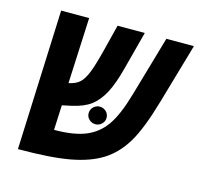

<svg xmlns="http://www.w3.org/2000/svg" viewBox="-92 -705 842 809"><g transform="rotate(15 328.5 -300.5)"><path d="M187 -318.8Q218.3 -325.2 234.9 -340.8Q251.5 -356.4 264.9 -389.9Q278.3 -423.3 296.9 -497.1L324.2 -606H442.9L398.9 -439Q380.9 -369.6 359.1 -328.6Q337.4 -287.6 307.4 -264.6Q277.3 -241.7 225.1 -230L184.1 -221.2L179.2 -112.8Q264.2 -112.8 315.9 -133.8Q367.7 -154.8 400.6 -201.4Q433.6 -248 460.9 -342.8L537.1 -606H657.2L582 -346.2Q545.4 -218.8 508.1 -156.5Q470.7 -94.2 416.7 -60.1Q362.8 -25.9 279.1 -10.5Q195.3 4.9 53.2 4.9L78.1 -606H200.2ZM301.8 -218.3Q301.8 -235.4 313.5 -246.3Q325.2 -257.3 340.8 -257.3Q356.4 -257.3 368.2 -246.3Q379.9 -235.4 379.9 -218.3Q379.9 -202.6 368.2 -191.7Q356.4 -180.7 340.8 -180.7Q325.2 -180.7 313.5 -191.7Q301.8 -202.6 301.8 -218.3Z"/></g></svg>

Font: Cousine
Style: Bold Italic
Weight: 700
Italic angle: -12°
Monospace: yes
Designer: Steve Matteson
Foundry: Ascender Corporation
Version: Version 1.20